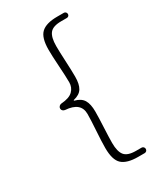

<svg xmlns="http://www.w3.org/2000/svg" viewBox="-232 -871 964 1130"><g transform="rotate(-30 250.0 -306.5)"><path d="M401.4 169.9H357.4Q282.2 169.9 249 139.6Q215.8 109.4 215.8 28.3Q215.8 -13.7 220.7 -86.9Q225.6 -160.2 225.6 -198.2Q225.6 -277.3 123 -284.2Q114.3 -285.2 107.9 -291Q101.6 -296.9 101.6 -305.7Q101.6 -314.5 107.9 -320.8Q114.3 -327.1 123 -328.1Q178.7 -332 202.1 -355.5Q225.6 -378.9 225.6 -413.1Q225.6 -452.1 220.7 -525.4Q215.8 -598.6 215.8 -639.6Q215.8 -721.7 249 -752.4Q282.2 -783.2 357.4 -783.2H402.3Q410.2 -783.2 415 -777.8Q419.9 -772.5 419.9 -765.1Q419.9 -757.8 415 -752.9Q410.2 -748 402.3 -748H364.3Q307.6 -748 286.6 -721.7Q265.6 -695.3 265.6 -635.7Q265.6 -600.6 269 -533.2Q272.5 -465.8 272.5 -424.8Q272.5 -374 255.9 -346.7Q239.3 -319.3 197.3 -309.6Q195.3 -308.6 195.3 -306.6Q195.3 -304.7 197.3 -304.7Q239.3 -293.9 255.9 -266.1Q272.5 -238.3 272.5 -187.5Q272.5 -147.5 269 -79.6Q265.6 -11.7 265.6 22.5Q265.6 81.1 286.6 106.9Q307.6 132.8 364.3 132.8H401.4Q409.2 132.8 414.6 138.2Q419.9 143.6 419.9 151.4Q419.9 159.2 414.6 164.6Q409.2 169.9 401.4 169.9Z"/></g></svg>

Font: Gen Jyuu Gothic L Monospace Light
Style: Regular
Weight: 300
Designer: [Source Han Sans]
Ryoko NISHIZUKA  (kana & ideographs); Paul D. Hunt (Latin, Greek & Cyrillic); Wenlong ZHANG  (bopomofo
Version: Version 1.002.20150607